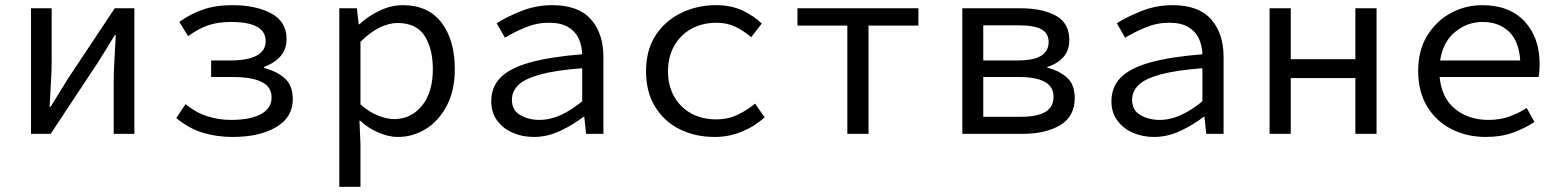

<svg xmlns="http://www.w3.org/2000/svg" viewBox="-20 -518 6040 743"><path d="M100 0V-486H180V-284Q180 -245 177 -198.5Q174 -152 172 -105H176Q190 -128 208.5 -157.5Q227 -187 240 -209L424 -486H500V0H420V-202Q420 -241 423 -288Q426 -335 428 -382H424Q411 -360 392.5 -330Q374 -300 360 -278L176 0Z M880 12Q821 12 767.5 -3.5Q714 -19 662 -61L698 -115Q740 -81 784 -67.5Q828 -54 873 -54Q949 -54 990 -76.5Q1031 -99 1031 -141Q1031 -182 992.5 -201Q954 -220 881 -220H797V-284H869Q1008 -284 1008 -359Q1008 -433 874 -433Q822 -433 784 -419.5Q746 -406 708 -378L674 -433Q716 -464 765.5 -481Q815 -498 879 -498Q971 -498 1030 -466Q1089 -434 1089 -367Q1089 -292 1002 -259V-255Q1052 -242 1082.5 -214.5Q1113 -187 1113 -134Q1113 -64 1048.5 -26Q984 12 880 12Z M1293 205V-486H1361L1368 -424H1371Q1405 -456 1449.5 -477Q1494 -498 1539 -498Q1637 -498 1688.5 -430.5Q1740 -363 1740 -250Q1740 -168 1709 -109Q1678 -50 1628 -19Q1578 12 1519 12Q1485 12 1445.5 -4.5Q1406 -21 1374 -51H1371L1375 41V205ZM1505 -57Q1570 -57 1612.5 -108.5Q1655 -160 1655 -250Q1655 -330 1623 -379.5Q1591 -429 1518 -429Q1486 -429 1449.5 -411.5Q1413 -394 1375 -356V-114Q1410 -83 1445 -70Q1480 -57 1505 -57Z M2046 12Q2001 12 1963.5 -4.5Q1926 -21 1903.5 -52Q1881 -83 1881 -126Q1881 -181 1916.5 -217.5Q1952 -254 2030 -276Q2108 -298 2233 -308Q2232 -341 2219.5 -368.5Q2207 -396 2179 -413Q2151 -430 2104 -430Q2057 -430 2012.5 -411.5Q1968 -393 1934 -372L1902 -428Q1939 -452 1996.5 -475Q2054 -498 2118 -498Q2218 -498 2266.5 -443.5Q2315 -389 2315 -298V0H2248L2241 -66H2238Q2198 -35 2148 -11.5Q2098 12 2046 12ZM2068 -54Q2109 -54 2150.5 -73Q2192 -92 2233 -126V-254Q2129 -246 2069.5 -229.5Q2010 -213 1985.5 -188.5Q1961 -164 1961 -132Q1961 -91 1993.5 -72.5Q2026 -54 2068 -54Z M2746 12Q2670 12 2610 -18Q2550 -48 2515 -105Q2480 -162 2480 -242Q2480 -324 2517 -381Q2554 -438 2616 -468Q2678 -498 2751 -498Q2810 -498 2854 -477Q2898 -456 2928 -427L2887 -374Q2857 -400 2824.5 -415Q2792 -430 2754 -430Q2698 -430 2655.5 -406.5Q2613 -383 2589 -340.5Q2565 -298 2565 -242Q2565 -187 2588.5 -145Q2612 -103 2654 -79.5Q2696 -56 2752 -56Q2797 -56 2834.5 -74Q2872 -92 2902 -117L2939 -64Q2899 -28 2849.5 -8Q2800 12 2746 12Z M3259 0V-419H3066V-486H3534V-419H3341V0Z M3704 0V-486H3929Q4013 -486 4065.5 -457.5Q4118 -429 4118 -363Q4118 -323 4095 -297Q4072 -271 4033 -259V-256Q4076 -246 4107.5 -219Q4139 -192 4139 -139Q4139 -67 4082.5 -33.5Q4026 0 3937 0ZM3785 -284H3915Q3981 -284 4009.5 -302.5Q4038 -321 4038 -355Q4038 -389 4010.5 -404.5Q3983 -420 3921 -420H3785ZM3785 -66H3928Q3994 -66 4025.5 -85Q4057 -104 4057 -144Q4057 -220 3923 -220H3785Z M4446 12Q4401 12 4363.5 -4.5Q4326 -21 4303.5 -52Q4281 -83 4281 -126Q4281 -181 4316.5 -217.5Q4352 -254 4430 -276Q4508 -298 4633 -308Q4632 -341 4619.5 -368.5Q4607 -396 4579 -413Q4551 -430 4504 -430Q4457 -430 4412.5 -411.5Q4368 -393 4334 -372L4302 -428Q4339 -452 4396.5 -475Q4454 -498 4518 -498Q4618 -498 4666.5 -443.5Q4715 -389 4715 -298V0H4648L4641 -66H4638Q4598 -35 4548 -11.5Q4498 12 4446 12ZM4468 -54Q4509 -54 4550.5 -73Q4592 -92 4633 -126V-254Q4529 -246 4469.5 -229.5Q4410 -213 4385.5 -188.5Q4361 -164 4361 -132Q4361 -91 4393.5 -72.5Q4426 -54 4468 -54Z M4893 0V-486H4975V-289H5225V-486H5307V0H5225V-216H4975V0Z M5718 -433Q5658 -433 5611 -394.5Q5564 -356 5553 -284H5863Q5858 -359 5819 -396Q5780 -433 5718 -433ZM5730 12Q5657 12 5597.5 -18Q5538 -48 5503 -105.5Q5468 -163 5468 -244Q5468 -323 5503 -380Q5538 -437 5594.5 -467.5Q5651 -498 5716 -498Q5821 -498 5879.5 -435.5Q5938 -373 5938 -270Q5938 -256 5937 -243Q5936 -230 5934 -220H5551Q5559 -138 5611.5 -96Q5664 -54 5740 -54Q5784 -54 5819.5 -66.5Q5855 -79 5888 -100L5918 -46Q5882 -22 5835.5 -5Q5789 12 5730 12Z"/></svg>

Font: SauceCodePro NFM
Style: Regular
Weight: 400
Monospace: yes
Designer: Paul D. Hunt, Teo Tuominen
Foundry: Adobe
Version: Version 2.042;hotconv 1.1.0;makeotfexe 2.6.0;Nerd Fonts 3.3.